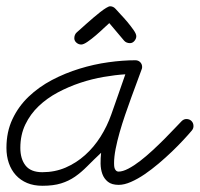

<svg xmlns="http://www.w3.org/2000/svg" viewBox="-59 -580 632 608"><path d="M261.2 -96.2Q236.3 -72.8 217.3 -53.5Q198.2 -34.2 178.5 -20.5Q158.7 -6.8 134.5 0.7Q110.4 8.3 75.2 8.3Q47.9 8.3 26.9 -0.5Q5.9 -9.3 -8.8 -25.4Q-23.4 -41.5 -31 -63.5Q-38.6 -85.4 -38.6 -111.8Q-38.6 -162.6 -19.5 -202.9Q-0.5 -243.2 31.7 -273.9Q64 -304.7 105.7 -326.7Q147.5 -348.6 192.9 -362.5Q238.3 -376.5 283.9 -382.8Q329.6 -389.2 369.6 -389.2Q378.9 -389.2 385 -383.1Q391.1 -377 391.1 -367.7Q391.1 -365.2 390.6 -363.5Q390.1 -361.8 389.2 -359.4Q383.3 -343.3 374.8 -320.3Q366.2 -297.4 356.7 -271.2Q347.2 -245.1 337.4 -216.6Q327.6 -188 319.8 -160.6Q312 -133.3 307.1 -108.2Q302.2 -83 302.2 -63.5Q302.2 -60.1 302.5 -55.4Q302.7 -50.8 304.2 -46.6Q305.7 -42.5 308.6 -39.6Q311.5 -36.6 316.4 -36.6Q329.6 -36.6 347.4 -45.9Q365.2 -55.2 384.5 -70.1Q403.8 -85 423.6 -103.3Q443.4 -121.6 461.2 -139.4Q479 -157.2 493.2 -172.4Q507.3 -187.5 516.1 -196.3Q522.9 -203.1 531.2 -203.1Q541 -203.1 547.4 -196.8Q553.7 -190.4 553.7 -180.7Q553.7 -172.9 548.3 -166.5Q538.1 -154.3 521.7 -136.7Q505.4 -119.1 485.6 -100.1Q465.8 -81.1 443.6 -62.3Q421.4 -43.5 399.2 -28.3Q377 -13.2 355.7 -3.9Q334.5 5.4 316.9 5.4Q294.9 5.4 282.7 -4.4Q270.5 -14.2 265.1 -29.1Q259.8 -43.9 259.5 -61.8Q259.3 -79.6 261.2 -96.2ZM337.9 -344.7Q306.2 -342.8 269.3 -336.4Q232.4 -330.1 195.6 -317.9Q158.7 -305.7 124.3 -287.4Q89.8 -269 63.5 -243.9Q37.1 -218.8 21.2 -185.8Q5.4 -152.8 5.4 -111.8Q5.4 -76.7 22 -55.7Q38.6 -34.7 75.2 -34.7Q114.7 -34.7 148.7 -49.3Q182.6 -64 210.4 -88.9Q238.3 -113.8 259.3 -147Q280.3 -180.2 293.5 -217.8Q304.7 -249.5 315.7 -281Q326.7 -312.5 337.9 -344.7ZM289.6 -560.1Q299.8 -560.1 307.1 -551.8Q311.5 -546.4 322.5 -534.9Q333.5 -523.4 344.5 -510.3Q355.5 -497.1 364 -484.9Q372.6 -472.7 372.6 -465.3Q372.6 -457.5 366.7 -450.4Q360.8 -443.4 352.5 -443.4Q347.2 -443.4 342.3 -445.3Q337.4 -447.3 334 -451.2L287.1 -506.8Q281.2 -502 269.5 -490.7Q257.8 -479.5 244.4 -468Q231 -456.5 218.3 -447.8Q205.6 -439 198.2 -439Q189.9 -439 183.1 -444.8Q176.3 -450.7 176.3 -459Q176.3 -464.4 178.2 -469.2Q180.2 -474.1 184.1 -477.5Q188 -481 196.3 -488.3Q204.6 -495.6 214.8 -504.9Q225.1 -514.2 236.6 -523.9Q248 -533.7 258.3 -541.7Q268.6 -549.8 277.1 -554.9Q285.6 -560.1 289.6 -560.1Z"/></svg>

Font: Helvetia Verbundene
Style: Regular
Weight: 400
Designer: Peter Wiegel, original typeface by Carl Albert Fahrenwaldt 1901
Foundry: Peter Wiegel
Version: Version 2.000